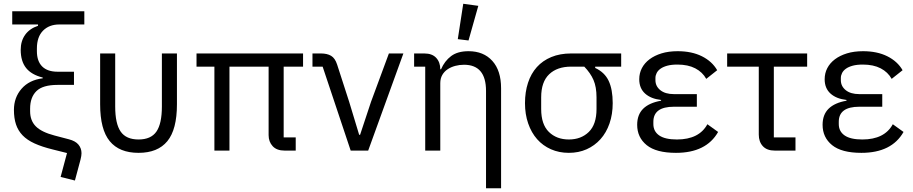

<svg xmlns="http://www.w3.org/2000/svg" viewBox="-20 -800 4848 1020"><path d="M295 -670Q241 -670 208.5 -637Q176 -604 176 -542V-528Q176 -475 204 -447Q232 -419 286 -419H373V-349H286Q207 -349 173.5 -316Q140 -283 140 -223V-209Q140 -159 170.5 -128.5Q201 -98 270 -80L346 -60Q381 -51 397 -31.5Q413 -12 413 14Q413 27 408 47L378 159L302 140L336 13L260 -6Q203 -20 163.5 -38Q124 -56 100 -81Q76 -106 65 -139Q54 -172 54 -216Q54 -282 94.5 -328.5Q135 -375 207 -384V-388Q147 -403 118.5 -439Q90 -475 90 -535Q90 -582 113.5 -615Q137 -648 182 -663V-670H45V-740H428V-670Z M592 -234Q592 -143 621 -101Q650 -59 716 -59Q782 -59 811 -101Q840 -143 840 -234V-516H920V-246Q920 -112 869 -50Q818 12 716 12Q614 12 563 -50Q512 -112 512 -246V-516H592Z M1487 -70H1551V0H1492Q1450 0 1428.5 -23.5Q1407 -47 1407 -82V-446H1199V0H1119V-446H1024V-516H1590V-446H1487Z M1843 0 1694 -446H1640V-516H1685Q1718 -516 1739 -503.5Q1760 -491 1771 -457L1835 -259L1888 -84H1893L1951 -259L2046 -516H2123L1936 0Z M2239 0V-446H2180V-516H2234Q2276 -516 2297.5 -492.5Q2319 -469 2319 -432H2323Q2342 -476 2376.5 -502Q2411 -528 2469 -528Q2549 -528 2595.5 -476.5Q2642 -425 2642 -331V200H2562V-317Q2562 -456 2445 -456Q2421 -456 2398.5 -450Q2376 -444 2358 -432Q2340 -420 2329.5 -401.5Q2319 -383 2319 -358V0ZM2469 -585 2412 -592 2441 -780 2521 -769Z M3142 -446V-439Q3192 -416 3213.5 -370.5Q3235 -325 3235 -252Q3235 -193 3218 -144Q3201 -95 3170 -60.5Q3139 -26 3096.5 -7Q3054 12 3002 12Q2950 12 2907 -7Q2864 -26 2833.5 -60.5Q2803 -95 2786 -144Q2769 -193 2769 -252Q2769 -311 2785 -360Q2801 -409 2832 -443.5Q2863 -478 2909 -497Q2955 -516 3014 -516H3280V-446ZM3014 -446Q2940 -446 2897.5 -405.5Q2855 -365 2855 -283V-221Q2855 -139 2896 -99Q2937 -59 3002 -59Q3067 -59 3108 -99Q3149 -139 3149 -221V-283Q3149 -338 3133 -375Q3117 -412 3084 -446Z M3795 -99Q3732 12 3571 12Q3466 12 3415.5 -29Q3365 -70 3365 -137Q3365 -191 3397 -222.5Q3429 -254 3492 -265V-269Q3438 -275 3407 -303Q3376 -331 3376 -379Q3376 -411 3390 -438Q3404 -465 3430.5 -485Q3457 -505 3494.5 -516.5Q3532 -528 3580 -528Q3655 -528 3709 -501Q3763 -474 3790 -427L3732 -381Q3712 -417 3673.5 -437Q3635 -457 3579 -457Q3547 -457 3525 -451Q3503 -445 3489 -435Q3475 -425 3468.5 -412Q3462 -399 3462 -386V-374Q3462 -342 3488 -321Q3514 -300 3560 -300H3682V-233H3560Q3451 -233 3451 -153V-141Q3451 -102 3482 -80.5Q3513 -59 3576 -59Q3694 -59 3738 -140Z M4096 0Q4054 0 4032.5 -23.5Q4011 -47 4011 -85V-446H3843V-516H4268V-446H4091V-70H4206V0Z M4780 -99Q4717 12 4556 12Q4451 12 4400.5 -29Q4350 -70 4350 -137Q4350 -191 4382 -222.5Q4414 -254 4477 -265V-269Q4423 -275 4392 -303Q4361 -331 4361 -379Q4361 -411 4375 -438Q4389 -465 4415.5 -485Q4442 -505 4479.5 -516.5Q4517 -528 4565 -528Q4640 -528 4694 -501Q4748 -474 4775 -427L4717 -381Q4697 -417 4658.5 -437Q4620 -457 4564 -457Q4532 -457 4510 -451Q4488 -445 4474 -435Q4460 -425 4453.5 -412Q4447 -399 4447 -386V-374Q4447 -342 4473 -321Q4499 -300 4545 -300H4667V-233H4545Q4436 -233 4436 -153V-141Q4436 -102 4467 -80.5Q4498 -59 4561 -59Q4679 -59 4723 -140Z"/></svg>

Font: IBM Plex Sans
Style: Regular
Weight: 400
Designer: Mike Abbink, Paul van der Laan, Pieter van Rosmalen
Foundry: Bold Monday
Version: Version 3.005